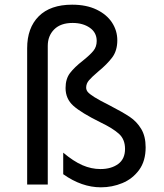

<svg xmlns="http://www.w3.org/2000/svg" viewBox="-20 -788 700 820"><path d="M399 -482Q438 -514 459.5 -543Q481 -572 481 -616Q481 -657 458.5 -691.5Q436 -726 392.5 -747Q349 -768 288 -768Q195 -768 145.5 -718.5Q96 -669 96 -582V0H184V-592Q184 -635 211.5 -662.5Q239 -690 290 -690Q334 -690 363.5 -669.5Q393 -649 393 -613Q393 -588 378.5 -570.5Q364 -553 334 -529Q298 -501 279 -476Q260 -451 260 -412Q260 -366 293.5 -336Q327 -306 410 -265Q462 -240 488 -216.5Q514 -193 514 -152Q514 -109 484.5 -87.5Q455 -66 409 -66Q370 -66 332 -82.5Q294 -99 250 -136V-44Q329 12 411 12Q459 12 502.5 -6Q546 -24 574 -62Q602 -100 602 -159Q602 -206 583 -237.5Q564 -269 534 -289Q504 -309 448 -338Q404 -360 383.5 -373Q363 -386 355.5 -394.5Q348 -403 348 -414Q348 -431 360 -445Q372 -459 399 -482Z"/></svg>

Font: AmikoRegular
Style: Regular
Weight: 400
Designer: Pablo Impallari, Rodrigo Fuenzalida, Andres Torresi
Foundry: Impallari Type
Version: Version 1.000; ttfautohint (v1.3)